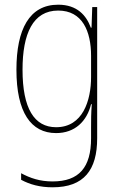

<svg xmlns="http://www.w3.org/2000/svg" viewBox="-20 -557 510 818"><path d="M228 -537C105 -537 50 -432 50 -260C50 -78 112 10 219 10C299 10 350 -40 368 -113H371C368 -72 368 -47 368 -14V32C368 156 317 216 204 216C150 216 109 202 70 181V209C107 229 150 241 204 241C338 241 394 167 394 32V-527H373L370 -439H367C348 -491 309 -537 228 -537ZM228 -512C331 -512 368 -424 368 -319V-229C368 -129 333 -15 219 -15C126 -15 76 -95 76 -260C76 -413 120 -512 228 -512Z"/></svg>

Font: Noto Sans Lao Condensed Thin
Style: Regular
Weight: 100
Width: 3
Designer: Monotype Design Team
Foundry: Monotype Imaging Inc.
Version: Version 2.003